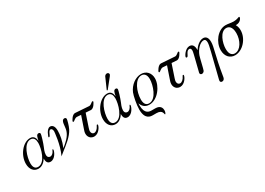

<svg xmlns="http://www.w3.org/2000/svg" viewBox="-5 -1634 3893 2820"><g transform="rotate(-30 1941.5 -224.5)"><path d="M86 -144C86 -49 137 11 214 11C284 11 330 -46 352 -81H353C353 -78 352 -75 352 -72C352 0 391 11 417 11C497 11 541 -94 541 -120C541 -129 533 -142 526 -126C509 -82 481 -57 451 -57C433 -57 406 -67 406 -112C406 -158 433 -215 438 -226C462 -282 497 -399 497 -417C497 -432 486 -441 472 -441C437 -441 428 -407 416 -343C411 -382 399 -442 327 -442C205 -442 86 -292 86 -144ZM147 -116C147 -217 207 -422 323 -422C381 -422 398 -374 398 -319C398 -231 343 -15 221 -15C157 -15 147 -75 147 -116Z M570 -321C570 -315 574 -312 578 -312C604 -312 613 -402 652 -402C665 -402 685 -389 685 -350C685 -350 670 -134 595 22C611 10 626 -3 642 -16C735 -90 841 -166 891 -266C915 -314 937 -401 937 -415C937 -431 925 -441 910 -441C846 -441 866 -336 844 -266C818 -182 745 -122 678 -67C720 -166 736 -259 736 -332C736 -423 695 -441 667 -441C605 -441 570 -321 570 -321Z M992 -340C992 -334 997 -329 1002 -329C1017 -329 1043 -367 1079 -367C1087 -367 1103 -365 1149 -362L1080 -160C1073 -139 1064 -117 1064 -88C1064 -32 1102 11 1160 11C1240 11 1290 -85 1290 -110C1290 -119 1286 -122 1281 -122C1275 -122 1272 -118 1265 -104C1248 -67 1216 -35 1184 -35C1157 -35 1139 -57 1139 -89C1139 -113 1142 -116 1223 -357C1241 -355 1302 -351 1311 -351C1362 -351 1402 -436 1402 -441C1402 -446 1397 -452 1391 -452C1376 -452 1350 -414 1317 -414C1298 -414 1096 -430 1083 -430C1034 -430 992 -347 992 -340Z M1655 -486 1668 -480C1818 -666 1811 -655 1811 -672C1811 -689 1796 -700 1779 -700C1762 -700 1748 -690 1739 -676C1734 -667 1738 -676 1655 -486ZM1394 -144C1394 -49 1445 11 1522 11C1592 11 1638 -46 1660 -81H1661C1661 -78 1660 -75 1660 -72C1660 0 1699 11 1725 11C1805 11 1849 -94 1849 -120C1849 -129 1841 -142 1834 -126C1817 -82 1789 -57 1759 -57C1741 -57 1714 -67 1714 -112C1714 -158 1741 -215 1746 -226C1770 -282 1805 -399 1805 -417C1805 -432 1794 -441 1780 -441C1745 -441 1736 -407 1724 -343C1719 -382 1707 -442 1635 -442C1513 -442 1394 -292 1394 -144ZM1455 -116C1455 -217 1515 -422 1631 -422C1689 -422 1706 -374 1706 -319C1706 -231 1651 -15 1529 -15C1465 -15 1455 -75 1455 -116Z M1927 -2C1927 165 2018 170 2061 170H2119C2228 170 2209 249 2221 249C2230 249 2243 221 2243 190C2243 157 2229 100 2139 100H2082C2044 100 1961 97 1961 -53C1961 -64 1961 -76 1962 -87C1980 -40 2015 11 2095 11C2237 11 2357 -156 2357 -285C2357 -376 2298 -442 2209 -442C2115 -442 2018 -371 1974 -267C1954 -218 1927 -82 1927 -2ZM2021 -117C2022 -249 2094 -422 2204 -422C2237 -422 2286 -404 2286 -312C2286 -217 2223 -8 2101 -8C2069 -8 2021 -22 2021 -117Z M2449 -340C2449 -334 2454 -329 2459 -329C2474 -329 2500 -367 2536 -367C2544 -367 2560 -365 2606 -362L2537 -160C2530 -139 2521 -117 2521 -88C2521 -32 2559 11 2617 11C2697 11 2747 -85 2747 -110C2747 -119 2743 -122 2738 -122C2732 -122 2729 -118 2722 -104C2705 -67 2673 -35 2641 -35C2614 -35 2596 -57 2596 -89C2596 -113 2599 -116 2680 -357C2698 -355 2759 -351 2768 -351C2819 -351 2859 -436 2859 -441C2859 -446 2854 -452 2848 -452C2833 -452 2807 -414 2774 -414C2755 -414 2553 -430 2540 -430C2491 -430 2449 -347 2449 -340Z M2903 -329C2903 -320 2910 -315 2917 -315C2947 -315 2952 -406 3007 -406C3019 -406 3037 -399 3037 -367C3037 -353 3035 -339 3025 -298L2963 -48C2961 -40 2958 -32 2958 -23C2958 -5 2972 5 2988 5C3010 5 3025 -11 3031 -23C3041 -44 3076 -207 3091 -251C3120 -332 3190 -411 3252 -411C3283 -411 3291 -385 3291 -356C3291 -327 3285 -296 3264 -210L3161 203C3159 210 3158 216 3158 223C3158 240 3171 251 3187 251C3233 251 3236 199 3237 192C3291 -141 3339 -245 3339 -337C3339 -427 3293 -442 3262 -442C3200 -442 3138 -383 3105 -330V-337C3105 -365 3102 -442 3031 -442C2959 -442 2903 -349 2903 -329Z M3399 -158C3399 -56 3459 12 3548 12C3678 12 3800 -127 3800 -268C3800 -300 3794 -332 3775 -367H3786C3851 -367 3883 -420 3883 -438C3883 -443 3881 -449 3874 -449C3864 -449 3833 -429 3777 -429C3732 -429 3688 -442 3642 -442C3512 -442 3399 -295 3399 -158ZM3472 -137C3472 -239 3528 -401 3630 -401C3667 -401 3724 -380 3724 -262C3724 -140 3655 -14 3558 -14C3524 -14 3472 -32 3472 -137Z"/></g></svg>

Font: CMU Serif
Style: Italic
Weight: 500
Italic angle: -14.04°
Version: Version 0.7.0